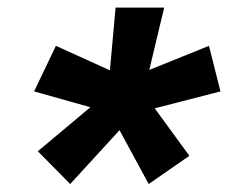

<svg xmlns="http://www.w3.org/2000/svg" viewBox="-20 -594 626 498"><path d="M162.1 -116.7 290 -256.3 365.7 -116.7 471.2 -189.9 381.3 -313 551.8 -356.9 522 -475.1 367.2 -412.6 405.8 -574.2H279.8L265.1 -411.6L125 -475.1L68.4 -356.9L214.4 -315.9L78.1 -201.7Z"/></svg>

Font: Cascadia Code SemiBold
Style: Italic
Weight: 600
Italic angle: -10°
Monospace: yes
Designer: Aaron Bell
Foundry: Saja Typeworks
Version: Version 2404.023